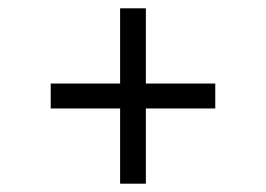

<svg xmlns="http://www.w3.org/2000/svg" viewBox="-20 -587 640 462"><path d="M269 -145H331V-326H498V-386H331V-567H269V-386H102V-326H269Z"/></svg>

Font: Red Hat Display
Style: Regular
Weight: 400
Designer: Pentagram, MCKL
Foundry: Pentagram, MCKL
Version: Version 1.023